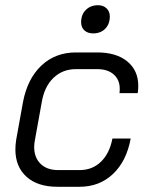

<svg xmlns="http://www.w3.org/2000/svg" viewBox="-20 -708 576 736"><path d="M39 -135Q39 -153 42 -172L68 -316Q85 -406 138.5 -456.5Q192 -507 271 -507H353Q426 -507 468 -472.5Q510 -438 510 -379Q510 -361 508 -351H438Q439 -357 439 -368Q439 -402 416 -422.5Q393 -443 353 -443H271Q220 -443 185 -409.5Q150 -376 140 -316L114 -172Q111 -157 111 -145Q111 -104 135.5 -80Q160 -56 203 -56H285Q334 -56 367 -88Q400 -120 411 -177H481Q465 -90 413 -41Q361 8 285 8H200Q124 8 81.5 -30.5Q39 -69 39 -135ZM291 -623Q291 -652 309 -670Q327 -688 356 -688Q376 -688 388.5 -676Q401 -664 401 -645Q401 -616 383.5 -598Q366 -580 337 -580Q316 -580 303.5 -591.5Q291 -603 291 -623Z"/></svg>

Font: Bai Jamjuree
Style: Italic
Weight: 400
Italic angle: -10°
Version: Version 1.000; ttfautohint (v1.6)